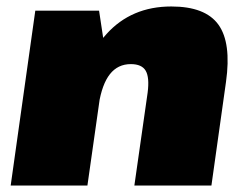

<svg xmlns="http://www.w3.org/2000/svg" viewBox="-20 -573 756 593"><path d="M436 -287Q442 -334 430 -354.5Q418 -375 384 -375Q344 -375 319.5 -344Q295 -313 285 -250L199 -163L208 -221Q232 -383 309 -468Q386 -553 509 -553Q614 -553 654.5 -497Q695 -441 678 -320L633 0H395ZM89 -540H286L307 -401L250 0H13Z"/></svg>

Font: Pathway Extreme SemiCondensed Black
Style: Italic
Weight: 900
Width: 4
Italic angle: -8°
Version: Version 1.001;gftools[0.9.26]